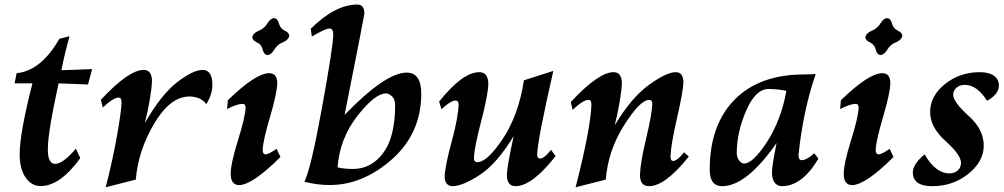

<svg xmlns="http://www.w3.org/2000/svg" viewBox="-20 -794 4333 829"><path d="M155.8 9.3Q115.2 9.3 90.1 -28.1Q64.9 -65.4 64.9 -127.9Q64.9 -218.8 120.1 -434.1H43L51.8 -478Q157.2 -488.3 236.3 -626.5L280.3 -637.7Q256.8 -553.2 245.1 -490.7L377.9 -495.6L359.9 -429.2L232.9 -434.1Q186.5 -223.6 186.5 -148.9Q186.5 -86.4 218.3 -86.4Q251.5 -86.4 307.6 -151.9L326.7 -111.3Q239.3 9.3 155.8 9.3Z M436.5 14.6Q465.8 -100.1 484.6 -204.8Q503.4 -309.6 504.9 -352.1Q504.9 -372.6 492.2 -372.6Q469.2 -372.6 423.8 -329.6L415.5 -363.3Q536.1 -492.2 600.1 -492.2Q636.2 -492.2 636.2 -443.4Q633.3 -377.9 605.5 -262.7Q675.8 -385.7 744.9 -439Q814 -492.2 854.5 -492.2Q897 -492.2 897 -427.7Q897 -387.7 871.1 -344.7Q844.7 -377.4 798.3 -377.4Q714.8 -377.4 645.5 -260Q576.2 -142.6 566.4 -18.6Z M1010.7 5.4Q976.1 2.9 976.1 -43Q976.1 -87.4 1006.8 -185.8Q1037.6 -284.2 1040.5 -327.6Q1040.5 -344.7 1028.8 -345.7Q1003.9 -345.7 960.4 -323.2L963.9 -361.3Q1084 -478 1142.6 -478Q1177.2 -478 1177.2 -434.1Q1175.3 -388.2 1146.2 -290.3Q1117.2 -192.4 1113.8 -148.4Q1113.8 -128.4 1126.5 -127.4Q1139.6 -127.4 1174.3 -151.4L1190.9 -116.2Q1069.3 5.4 1010.7 5.4ZM1135.3 -556.2Q1119.6 -557.6 1114.3 -579.8Q1108.9 -602.1 1089.1 -611.1Q1069.3 -620.1 1069.3 -633.8Q1073.7 -651.9 1097.4 -661.4Q1121.1 -670.9 1134.3 -692.6Q1147.5 -714.4 1163.1 -715.8Q1178.7 -714.4 1184.3 -692.6Q1189.9 -670.9 1209.5 -661.6Q1229 -652.3 1229 -639.2Q1224.6 -620.6 1201.2 -611.3Q1177.7 -602.1 1164.3 -579.8Q1150.9 -557.6 1135.3 -556.2Z M1504.9 -64.5Q1582.5 -64.5 1634.3 -133.1Q1686 -201.7 1686 -340.3Q1686 -364.7 1672.6 -377.7Q1659.2 -390.6 1646.5 -390.6Q1599.1 -390.6 1522.9 -293.2Q1446.8 -195.8 1437.5 -71.3Q1465.3 -64.5 1504.9 -64.5ZM1403.3 4.9Q1349.1 4.9 1294.4 -9.3Q1322.8 -66.9 1370.8 -331.8Q1418.9 -596.7 1418.9 -645Q1418.9 -670.9 1402.8 -670.9Q1384.8 -670.9 1326.2 -636.2L1321.8 -669.9Q1427.2 -774.4 1523.4 -774.4Q1553.2 -774.4 1553.2 -734.4Q1551.8 -720.2 1467.8 -297.9Q1644.5 -480.5 1735.8 -480.5Q1798.8 -480.5 1798.8 -389.6Q1798.8 -218.8 1673.1 -106.9Q1547.4 4.9 1403.3 4.9Z M2205.6 9.8Q2168.5 9.8 2168.5 -40Q2169.9 -78.1 2197.8 -206.1Q2124.5 -85.9 2050.5 -38.1Q1976.6 9.8 1933.6 9.8Q1918.5 9.8 1909.2 -0.7Q1899.9 -11.2 1899.9 -30.8Q1900.9 -74.7 1929.7 -180.7Q1958.5 -286.6 1960 -342.3Q1960 -359.9 1947.3 -359.9Q1925.8 -359.9 1886.2 -322.3L1876 -355.5Q1977.5 -482.4 2049.3 -482.4Q2088.4 -482.4 2088.4 -430.2Q2086.4 -380.4 2057.1 -268.6Q2027.8 -156.7 2026.4 -112.3Q2026.4 -93.8 2040.5 -93.8Q2084 -93.8 2151.6 -195.8Q2219.2 -297.9 2242.2 -447.3L2369.1 -487.8Q2301.8 -194.3 2299.3 -127.4Q2299.3 -109.4 2312 -109.4Q2329.1 -109.4 2359.4 -147L2378.9 -120.1Q2277.3 9.8 2205.6 9.8Z M2465.3 14.6Q2530.3 -239.3 2533.7 -342.3Q2533.7 -362.8 2521 -362.8Q2498 -362.8 2452.6 -319.8L2444.3 -353.5Q2564.9 -482.4 2628.9 -482.4Q2665 -482.4 2665 -433.6Q2662.1 -368.2 2634.3 -252.9Q2704.6 -371.1 2781 -426.8Q2857.4 -482.4 2897.9 -482.4Q2930.7 -482.4 2930.7 -437.5Q2929.2 -397.5 2903.1 -283.9Q2877 -170.4 2875 -119.1Q2875 -99.1 2886.7 -99.1Q2903.3 -99.1 2933.6 -136.2L2954.1 -118.2Q2852.1 9.8 2782.2 9.8Q2743.2 9.8 2743.2 -38.1Q2744.6 -91.3 2769.8 -196Q2794.9 -300.8 2796.4 -345.7Q2796.4 -362.8 2783.2 -362.8Q2743.7 -362.8 2674.3 -252.7Q2605 -142.6 2595.7 -18.6Z M3192.4 -87.9Q3231.4 -87.9 3292 -181.6Q3352.5 -275.4 3375.5 -401.9Q3337.4 -409.7 3297.9 -409.7Q3242.2 -409.7 3201.7 -316.2Q3161.1 -222.7 3161.1 -133.3Q3161.1 -114.3 3171.4 -101.1Q3181.6 -87.9 3192.4 -87.9ZM3356.4 9.8Q3335.9 9.8 3324.5 -6.1Q3313 -22 3313 -49.8Q3313 -77.1 3333 -176.3Q3202.6 9.8 3098.1 9.8Q3044.4 9.8 3044.4 -61.5Q3044.4 -254.4 3151.6 -363.5Q3258.8 -472.7 3453.6 -472.7Q3486.3 -472.7 3502 -474.6Q3447.3 -315.4 3427.7 -124.5Q3427.7 -102.5 3440.9 -102.5Q3463.4 -102.5 3495.6 -132.3L3513.7 -108.9Q3442.9 9.8 3356.4 9.8Z M3657.7 5.4Q3623 2.9 3623 -43Q3623 -87.4 3653.8 -185.8Q3684.6 -284.2 3687.5 -327.6Q3687.5 -344.7 3675.8 -345.7Q3650.9 -345.7 3607.4 -323.2L3610.8 -361.3Q3731 -478 3789.6 -478Q3824.2 -478 3824.2 -434.1Q3822.3 -388.2 3793.2 -290.3Q3764.2 -192.4 3760.7 -148.4Q3760.7 -128.4 3773.4 -127.4Q3786.6 -127.4 3821.3 -151.4L3837.9 -116.2Q3716.3 5.4 3657.7 5.4ZM3782.2 -556.2Q3766.6 -557.6 3761.2 -579.8Q3755.9 -602.1 3736.1 -611.1Q3716.3 -620.1 3716.3 -633.8Q3720.7 -651.9 3744.4 -661.4Q3768.1 -670.9 3781.2 -692.6Q3794.4 -714.4 3810.1 -715.8Q3825.7 -714.4 3831.3 -692.6Q3836.9 -670.9 3856.4 -661.6Q3876 -652.3 3876 -639.2Q3871.6 -620.6 3848.1 -611.3Q3824.7 -602.1 3811.3 -579.8Q3797.9 -557.6 3782.2 -556.2Z M4005.4 9.8Q3921.4 9.8 3921.4 -49.8Q3921.4 -85.4 3972.2 -127.4Q4019.5 -45.4 4079.1 -45.4Q4101.1 -45.4 4115.2 -58.1Q4129.4 -70.8 4129.4 -90.8Q4129.4 -125 4062.7 -184.8Q3996.1 -244.6 3996.1 -310.1Q3996.1 -379.9 4060.3 -431.2Q4124.5 -482.4 4210.4 -482.4Q4249.5 -482.4 4271.2 -467.3Q4293 -452.1 4293 -425.3Q4293 -386.7 4241.7 -358.9Q4198.2 -427.7 4145.5 -427.7Q4124.5 -427.7 4110.1 -415.5Q4095.7 -403.3 4095.7 -385.7Q4095.7 -353.5 4161.6 -294.4Q4227.5 -235.4 4227.5 -165.5Q4227.5 -96.7 4161.1 -43.5Q4094.7 9.8 4005.4 9.8Z"/></svg>

Font: Kelvinch
Style: Bold Italic
Weight: 700
Italic angle: -10°
Designer: Paul James Miller
Foundry: High-Logic / Made with FontCreator
Version: Version 3.30 September 23, 2016